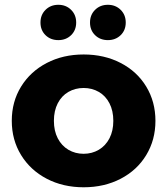

<svg xmlns="http://www.w3.org/2000/svg" viewBox="-20 -777 701 805"><path d="M29.4 -270.5Q29.4 -350.7 68.4 -413.9Q107.4 -477.2 175.9 -512.9Q244.4 -548.6 330.8 -548.6Q417.2 -548.6 485.9 -513Q554.6 -477.5 593.1 -414Q631.7 -350.5 631.7 -270.4Q631.7 -190.3 593.1 -126.8Q554.6 -63.2 485.9 -27.5Q417.2 8.2 330.8 8.2Q244.4 8.2 175.9 -27.6Q107.4 -63.4 68.4 -126.9Q29.4 -190.4 29.4 -270.5ZM455.1 -270.4Q455.1 -312.4 439 -343.8Q422.8 -375.2 394.2 -391.7Q365.7 -408.1 330.6 -408.1Q295.5 -408.1 266.9 -391.7Q238.3 -375.2 222.1 -343.8Q206 -312.4 206 -270.4Q206 -228.4 222.1 -197.2Q238.3 -165.9 266.9 -149Q295.5 -132.2 330.5 -132.2Q365.6 -132.2 394.2 -149Q422.8 -165.9 439 -197.2Q455.1 -228.4 455.1 -270.4ZM357.4 -682.6Q357.4 -714.8 378.7 -735.8Q400 -756.9 432.3 -756.9Q464.5 -756.9 485.9 -735.8Q507.2 -714.8 507.2 -682.6Q507.2 -650.2 485.9 -629.5Q464.5 -608.8 432.3 -608.8Q400 -608.8 378.7 -629.5Q357.4 -650.2 357.4 -682.6ZM149.7 -682.6Q149.7 -714.8 170.9 -735.8Q192.2 -756.9 224.6 -756.9Q256.8 -756.9 278.1 -735.8Q299.4 -714.8 299.4 -682.6Q299.4 -650.2 278.1 -629.5Q256.8 -608.8 224.6 -608.8Q192.2 -608.8 170.9 -629.5Q149.7 -650.2 149.7 -682.6Z"/></svg>

Font: iiserrat Thin
Style: Regular
Weight: 100
Designer: Akira Ohta
Foundry: Akira Ohta
Version: Version 1.200;Glyphs 3.3.1 (3343)